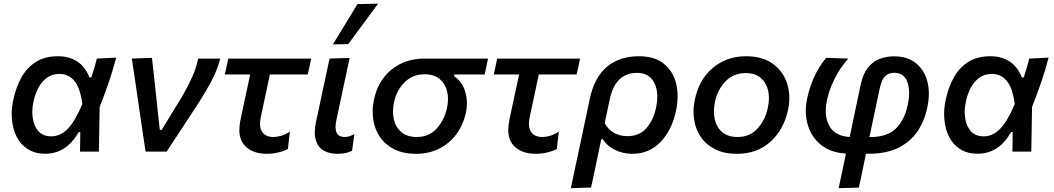

<svg xmlns="http://www.w3.org/2000/svg" viewBox="-20 -810 5633 1026"><path d="M222.5 11.5Q167 11.5 128.8 -12.8Q90.5 -37 69.5 -78.2Q48.5 -119.5 44 -171Q42.5 -185.5 42.5 -200Q42.5 -237 51 -276Q65.5 -345 95.2 -397.5Q125 -450 172.8 -479.8Q220.5 -509.5 289 -509.5Q350 -509.5 393 -481.2Q436 -453 458 -396H468Q478 -425.5 485 -450.2Q492 -475 497.5 -497L601 -502Q584 -436.5 560.2 -367.5Q536.5 -298.5 512.5 -238.5Q510.5 -118.5 508.5 0H407.5Q408 -26.5 408.5 -53Q408.5 -79.5 409 -104.5H401Q365 -43 320.8 -15.8Q276.5 11.5 222.5 11.5ZM254 -81.5Q303.5 -81.5 342.8 -122.5Q382 -163.5 420 -254Q408.5 -341.5 377 -378.2Q345.5 -415 298 -415Q258 -415 230 -394.2Q202 -373.5 184.5 -339.8Q167 -306 159 -267.5Q152.5 -238.5 152.5 -212Q152.5 -194 155.5 -177Q162 -134.5 186.2 -108Q210.5 -81.5 254 -81.5Z M758 0Q751 -46 743.8 -94.8Q736.5 -143.5 730 -188L717 -276.5Q709 -331.5 701 -387Q692.5 -442.5 684.5 -497L792 -501Q799 -436.5 808 -356Q816.5 -275.5 824.5 -201.5L834 -116H844L954.5 -296.5Q985.5 -351 1007 -398.5Q1028.5 -446 1039 -497H1157Q1141.5 -436.5 1110.5 -378Q1079.5 -319.5 1043.5 -263.5Q1000 -197 956.5 -130.8Q913 -64.5 870.5 0Z M1407.5 12Q1327 12 1286.5 -33.5Q1259 -64.5 1259 -116Q1259 -140.5 1265 -169Q1278.5 -233 1291 -291.5Q1303.5 -350 1317 -412H1181.5L1200 -497H1643L1624.5 -412H1422Q1410 -356 1398.5 -300.5Q1386.5 -245 1374.5 -189Q1369.5 -166.5 1369.5 -148.5Q1369.5 -121.5 1381 -105Q1399.5 -78 1441 -78Q1461 -78 1483 -84.5Q1505 -91 1529 -106.5L1518.5 -14Q1499 -3 1467.8 4.5Q1436.5 12 1407.5 12Z M1783 12Q1740.5 12 1710 -5.2Q1679.5 -22.5 1668 -60Q1662 -78 1662 -102Q1662 -127 1668.5 -158Q1676.5 -194 1682 -219.5Q1687 -245 1693 -273Q1707.5 -339.5 1718.5 -391.5Q1729.5 -443 1741 -497L1848.5 -500.5Q1829.5 -412 1813.5 -337.2Q1797.5 -262.5 1786.5 -210.5L1777.5 -168.5Q1773 -148 1773 -132Q1773 -114 1778.5 -101.5Q1788 -78 1823.5 -78Q1846.5 -78 1873.5 -94L1861.5 -4.5Q1847.5 3 1828 7.5Q1808.5 12 1783 12ZM1759 -573Q1792 -627.5 1825 -681Q1857.5 -734.5 1890 -788L2000.5 -790.5Q1960 -735 1920 -681.5Q1880 -627.5 1840.5 -574Z M2203.5 12Q2135.5 12 2087.5 -12Q2039.5 -36 2011.2 -76.8Q1983 -117.5 1975 -169Q1971.5 -191 1971.5 -213.5Q1971.5 -244 1978 -275.5Q1999 -378.5 2071.8 -437.8Q2144.5 -497 2249 -497H2588L2570 -412H2408L2406 -403Q2450 -374.5 2466 -320Q2475 -289.5 2475 -257.5Q2475 -233 2469.5 -207.5Q2455 -141.5 2418.2 -92.2Q2381.5 -43 2326.5 -15.5Q2271.5 12 2203.5 12ZM2207 -78Q2272.5 -78 2313.5 -123Q2354.5 -168 2368.5 -233Q2374 -258 2374 -280.5Q2374 -302.5 2369 -322.5Q2359 -363.5 2329 -388.2Q2299 -413 2249.5 -413Q2184.5 -413 2141.8 -370Q2099 -327 2085.5 -263Q2080 -237.5 2080 -214.5Q2080 -192 2085 -171.5Q2094.5 -129.5 2125 -103.8Q2155.5 -78 2207 -78Z M2844.5 12Q2764 12 2723.5 -33.5Q2696 -64.5 2696 -116Q2696 -140.5 2702 -169Q2715.5 -233 2728 -291.5Q2740.5 -350 2754 -412H2618.5L2637 -497H3080L3061.5 -412H2859Q2847 -356 2835.5 -300.5Q2823.5 -245 2811.5 -189Q2806.5 -166.5 2806.5 -148.5Q2806.5 -121.5 2818 -105Q2836.5 -78 2878 -78Q2898 -78 2920 -84.5Q2942 -91 2966 -106.5L2955.5 -14Q2936 -3 2904.8 4.5Q2873.5 12 2844.5 12Z M3030.5 195.5Q3042 141 3053 88.5Q3064.5 35.5 3077.5 -25.5L3131.5 -281Q3156 -397 3223.5 -453.2Q3291 -509.5 3394.5 -509.5Q3477.5 -509.5 3527 -469.8Q3576.5 -430 3593 -364Q3601 -331.5 3601 -295.5Q3601 -258.5 3592.5 -218Q3570.5 -114.5 3509.8 -51.2Q3449 12 3359 12Q3310.5 12 3267.5 -8.5Q3224.5 -29 3201 -66H3193L3183.5 -20.5Q3171.5 37 3161 87.5Q3150 137.5 3138.5 192ZM3333 -82.5Q3397.5 -82.5 3435 -126Q3472.5 -169.5 3486 -236Q3492.5 -266 3492.5 -293Q3492.5 -311 3489.5 -328Q3482 -370 3455.8 -395.2Q3429.5 -420.5 3383 -420.5Q3327 -420.5 3290.2 -385.8Q3253.5 -351 3237.5 -275.5L3211.5 -152Q3230.5 -116.5 3262 -99.5Q3293.5 -82.5 3333 -82.5Z M3918 12Q3850 12 3802 -12Q3754 -36 3725.8 -76.8Q3697.5 -117.5 3689.5 -169Q3686 -191 3686 -213.5Q3686 -244 3692.5 -275.5Q3715.5 -386.5 3790 -448Q3864.5 -509.5 3966 -509.5Q4054 -509.5 4109.8 -469Q4165.5 -428.5 4186.5 -363Q4198 -326 4198 -286.5Q4198 -255.5 4191 -223Q4168.5 -116.5 4096.8 -52.2Q4025 12 3918 12ZM3921.5 -78Q3987 -78 4028.2 -123.5Q4069.5 -169 4083 -234Q4089 -261 4089 -286Q4089 -307.5 4084.5 -327Q4074.5 -369 4044.5 -394.2Q4014.5 -419.5 3965 -419.5Q3900 -419.5 3857 -375.2Q3814 -331 3800 -264Q3795 -238.5 3795 -215Q3795 -193 3799.5 -172.5Q3809 -130 3839.5 -104Q3870 -78 3921.5 -78Z M4461.5 195.5Q4471 151 4480.5 106.2Q4490 61.5 4500.5 11Q4418.5 5.5 4367 -36Q4315.5 -77.5 4296.5 -143Q4286 -178.5 4286 -217Q4286 -250 4293.5 -285Q4305.5 -341 4329 -394.8Q4352.5 -448.5 4394.5 -501L4513 -497Q4467.5 -445.5 4439 -387.2Q4410.5 -329 4399 -274.5Q4392.5 -244.5 4392.5 -218Q4392.5 -172.5 4411.5 -138Q4441 -82.5 4520.5 -78L4579 -356.5Q4592 -416.5 4619 -449.8Q4646 -483 4682 -496Q4718 -509 4757.5 -509Q4829.5 -509 4874.8 -472.2Q4920 -435.5 4936 -373.5Q4943.5 -343 4943.5 -310Q4943.5 -274 4935 -235Q4920 -162.5 4882 -107Q4844 -51.5 4780 -20Q4716 11.5 4622.5 11.5H4607.5Q4597.5 61 4588.5 104Q4579 146.5 4569.5 192.5ZM4680.5 -335.5 4626 -77.5H4630Q4722 -77.5 4768 -123.8Q4814 -170 4830 -246Q4838 -283 4838 -313.5Q4838 -347 4828.5 -372.5Q4810.5 -421 4758.5 -421Q4728.5 -421 4709.8 -402.8Q4691 -384.5 4680.5 -335.5Z M5205 11.5Q5149.5 11.5 5111.2 -12.8Q5073 -37 5052 -78.2Q5031 -119.5 5026.5 -171Q5025 -185.5 5025 -200Q5025 -237 5033.5 -276Q5048 -345 5077.8 -397.5Q5107.5 -450 5155.2 -479.8Q5203 -509.5 5271.5 -509.5Q5332.5 -509.5 5375.5 -481.2Q5418.5 -453 5440.5 -396H5450.5Q5460.5 -425.5 5467.5 -450.2Q5474.5 -475 5480 -497L5583.5 -502Q5566.5 -436.5 5542.8 -367.5Q5519 -298.5 5495 -238.5Q5493 -118.5 5491 0H5390Q5390.5 -26.5 5391 -53Q5391 -79.5 5391.5 -104.5H5383.5Q5347.5 -43 5303.2 -15.8Q5259 11.5 5205 11.5ZM5236.5 -81.5Q5286 -81.5 5325.2 -122.5Q5364.5 -163.5 5402.5 -254Q5391 -341.5 5359.5 -378.2Q5328 -415 5280.5 -415Q5240.5 -415 5212.5 -394.2Q5184.5 -373.5 5167 -339.8Q5149.5 -306 5141.5 -267.5Q5135 -238.5 5135 -212Q5135 -194 5138 -177Q5144.5 -134.5 5168.8 -108Q5193 -81.5 5236.5 -81.5Z"/></svg>

Font: Heraclito Medium
Style: Italic
Weight: 500
Italic angle: -12°
Designer: Kostas Bartsokas (font) & Cristiano Sobral (main changes)
Foundry: Kostas Bartsokas (font) & Cristiano Sobral (main changes)
Version: Version 1.00;July 8, 2020;FontCreator 13.0.0.2655 64-bit